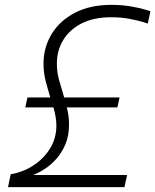

<svg xmlns="http://www.w3.org/2000/svg" viewBox="-20 -770 639 790"><path d="M13 0 24 -53Q76 -62 118.5 -90Q161 -118 186.5 -160Q212 -202 212 -253Q212 -272 208.5 -291Q205 -310 200 -328H84L93 -369H187Q177 -402 168 -436Q159 -470 159 -508Q159 -575 192.5 -630Q226 -685 288.5 -717.5Q351 -750 438 -750Q483 -750 519.5 -743.5Q556 -737 577.5 -730.5Q599 -724 599 -724L588 -673Q588 -673 567.5 -679.5Q547 -686 513 -692.5Q479 -699 438 -699Q365 -699 315.5 -673.5Q266 -648 240 -605Q214 -562 214 -508Q214 -471 224 -437.5Q234 -404 244 -369H472L463 -328H255Q259 -312 261.5 -295Q264 -278 264 -259Q264 -211 249 -176Q234 -141 212 -116.5Q190 -92 168 -77.5Q146 -63 131.5 -56.5Q117 -50 117 -50H503L492 0Z"/></svg>

Font: Be Vietnam Pro ExtraLight
Style: Italic
Weight: 200
Italic angle: -12°
Designer: Lam Bao, Tony Le, Vietanh Nguyen
Foundry: Yellow Type Foundry
Version: Version 1.002; ttfautohint (v1.8.3)